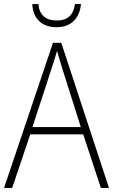

<svg xmlns="http://www.w3.org/2000/svg" viewBox="-20 -926 557 946"><path d="M477 0 390 -264H129L40 0H0L241 -715H282L517 0ZM288 -585Q282 -605 275 -628Q268 -651 261 -675Q254 -652 247 -629Q240 -606 233 -585L140 -300H378ZM379 -906Q374 -853 343 -822.5Q312 -792 258 -792Q205 -792 173.5 -821.5Q142 -851 139 -906H169Q172 -868 194.5 -846.5Q217 -825 259 -825Q301 -825 323 -846.5Q345 -868 349 -906Z"/></svg>

Font: Noto Sans Armenian SemiCondensed ExtraLight
Style: Regular
Weight: 200
Width: 4
Designer: Monotype Design Team
Foundry: Monotype Imaging Inc.
Version: Version 2.008; ttfautohint (v1.8.4.7-5d5b)